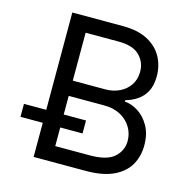

<svg xmlns="http://www.w3.org/2000/svg" viewBox="-107 -830 919 934"><g transform="rotate(15 353.0 -363.5)"><path d="M143.5 0V-727.3H397.7Q473.7 -727.3 523.1 -701.2Q572.4 -675.1 596.6 -631.2Q620.7 -587.4 620.7 -534.1Q620.7 -487.2 604.2 -456.7Q587.7 -426.1 560.9 -408.4Q534.1 -390.6 502.8 -382.1V-375Q536.2 -372.9 570 -351.6Q603.7 -330.3 626.4 -290.5Q649.1 -250.7 649.1 -193.2Q649.1 -138.5 624.3 -94.8Q599.4 -51.1 545.8 -25.6Q492.2 0 406.2 0ZM231.5 -78.1H406.2Q492.5 -78.1 528.9 -111.7Q565.3 -145.2 565.3 -193.2Q565.3 -230.1 546.5 -261.5Q527.7 -293 492.9 -312Q458.1 -331 410.5 -331H231.5ZM231.5 -407.7H394.9Q434.7 -407.7 466.8 -423.3Q498.9 -438.9 517.9 -467.3Q536.9 -495.7 536.9 -534.1Q536.9 -582 503.6 -615.6Q470.2 -649.1 397.7 -649.1H231.5ZM31.3 -171.9V-237.2H343.8V-171.9Z"/></g></svg>

Font: InterMG
Style: Regular
Weight: 400
Designer: Rasmus Andersson
Foundry: rsms
Version: Version 3.019;December 26, 2023;FontCreator 15.0.0.2955 64-b